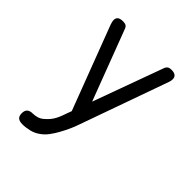

<svg xmlns="http://www.w3.org/2000/svg" viewBox="-212 -678 1025 1025"><g transform="rotate(45 300.0 -165.5)"><path d="M257 7 266 -17 86 -491 82 -505Q80 -512 80 -519Q80 -535 90 -542.5Q100 -550 121 -550Q136 -550 144 -545Q152 -540 155 -531L307 -130L453 -531Q457 -540 464.5 -545Q472 -550 487 -550Q507 -550 517 -542Q527 -534 527 -519Q527 -513 526 -507Q525 -501 522 -493L343 10Q336 31 324.5 56Q313 81 299.5 105.5Q286 130 270 151.5Q254 173 236 186Q212 205 183 212Q154 219 129 219Q106 219 95.5 209.5Q85 200 85 180V179Q85 159 95.5 149Q106 139 129 139Q144 139 161 134Q178 129 193 115Q207 103 217 90.5Q227 78 234 64.5Q241 51 246.5 36.5Q252 22 257 7Z"/></g></svg>

Font: Maple Mono Normal NL Light
Style: Regular
Weight: 300
Monospace: yes
Designer: subframe7536
Version: Version 7.000